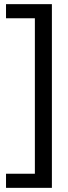

<svg xmlns="http://www.w3.org/2000/svg" viewBox="-20 -770 328 925"><path d="M9 135H230V-750H9V-682H148V67H9Z"/></svg>

Font: Cabin Condensed
Style: Regular
Weight: 400
Designer: Pablo Impallari
Foundry: Pablo Impallari. www.impallari.com Igino Marini. www.ikern.com
Version: Version 1.006